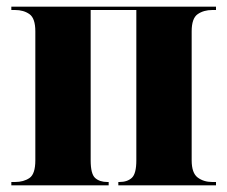

<svg xmlns="http://www.w3.org/2000/svg" viewBox="-20 -556 682 576"><path d="M14 0V-10H25Q51 -10 68.5 -22Q86 -34 86 -75V-462Q86 -501 68.5 -513.5Q51 -526 25 -526H14V-536H628V-526H617Q591 -526 573 -513.5Q555 -501 555 -462V-75Q555 -37 573 -23.5Q591 -10 617 -10H628V0H335V-10H338Q362 -10 375.5 -22.5Q389 -35 389 -75V-526H252V-75Q252 -34 265.5 -22Q279 -10 302 -10H306V0Z"/></svg>

Font: Noto Serif Display SemiCondensed ExtraBold
Style: Regular
Weight: 800
Width: 4
Designer: Monotype Design Team
Foundry: Monotype Imaging Inc.
Version: Version 2.009